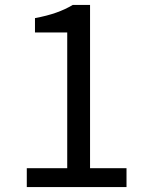

<svg xmlns="http://www.w3.org/2000/svg" viewBox="-20 -754 595 774"><path d="M88 0H490V-76H343V-734H273C233 -710 186 -693 121 -681V-623H251V-76H88Z"/></svg>

Font: Source Han Sans HK
Style: Regular
Weight: 400
Designer: Ryoko NISHIZUKA 西塚涼子 (kana, bopomofo & ideographs); Paul D. Hunt (Latin, Greek & Cyrillic); Sandoll Communications 산돌커뮤니
Foundry: Adobe
Version: Version 2.000;hotconv 1.0.107;makeotfexe 2.5.65593